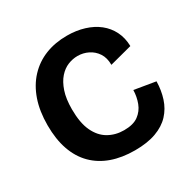

<svg xmlns="http://www.w3.org/2000/svg" viewBox="-154 -825 988 990"><g transform="rotate(-30 340.0 -330.0)"><path d="M376 14Q299 14 238.5 -7.5Q178 -29 135.5 -71.5Q93 -114 71 -177Q49 -240 49 -323Q49 -407 71.5 -472Q94 -537 136.5 -582.5Q179 -628 237 -651Q295 -674 366 -674Q421 -674 468 -659.5Q515 -645 549 -618Q583 -591 602.5 -552Q622 -513 623 -464L490 -429Q490 -471 471.5 -499Q453 -527 423.5 -541.5Q394 -556 361 -556Q332 -556 303.5 -544.5Q275 -533 251.5 -506.5Q228 -480 213.5 -437Q199 -394 199 -332Q199 -251 222.5 -201Q246 -151 287 -127.5Q328 -104 379 -104Q434 -104 464.5 -126.5Q495 -149 508.5 -184.5Q522 -220 523 -260L649 -239Q648 -186 633 -139.5Q618 -93 586 -58.5Q554 -24 502 -5Q450 14 376 14Z"/></g></svg>

Font: Bricolage Grotesque
Style: Bold
Weight: 700
Designer: Mathieu Triay
Foundry: Atelier Triay
Version: Version 1.001;gftools[0.9.33.dev8+g029e19f]